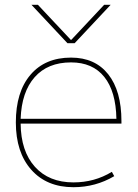

<svg xmlns="http://www.w3.org/2000/svg" viewBox="-20 -770 577 800"><path d="M111 -750H138L275 -604H277L414 -750H441L291 -590H261ZM66 -275H465Q463 -389 414.5 -449.5Q366 -510 276 -510Q179 -510 124.5 -448.5Q70 -387 66 -275ZM66 -255Q67 -140 125.5 -75Q184 -10 286 -10Q374 -10 446 -54L456 -36Q378 10 286 10Q175 10 110.5 -62.5Q46 -135 46 -260Q46 -387 107 -458.5Q168 -530 276 -530Q376 -530 431 -460.5Q486 -391 486 -265V-255Z"/></svg>

Font: Mplus 1p Thin
Style: Regular
Weight: 250
Version: Version 1.061